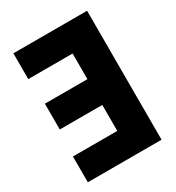

<svg xmlns="http://www.w3.org/2000/svg" viewBox="-194 -945 978 1064"><g transform="rotate(-30 295.0 -412.5)"><path d="M54.2 0V-165H337.9V-331.1H65.9V-496.1H337.9V-660.2H54.2V-825.2H525.9V0Z"/></g></svg>

Font: Hussar Preview
Style: Bold
Weight: 700
Foundry: Cannot Into Space Fonts, PlusOne Fonts
Version: Version 2.29RC2 "Millennial"